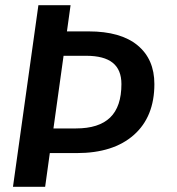

<svg xmlns="http://www.w3.org/2000/svg" viewBox="-20 -720 681 740"><path d="M575 -396Q575 -270 496 -200Q417 -130 276 -130H172L154 0H30L128 -700H252L238 -599H322Q445 -599 510 -545.5Q575 -492 575 -396ZM448 -396Q448 -451 414.5 -478Q381 -505 312 -505H225L186 -225H273Q361 -225 404.5 -267Q448 -309 448 -396Z"/></svg>

Font: Krub SemiBold
Style: Italic
Weight: 600
Italic angle: -8°
Designer: Ekaluck Peanpanawate
Foundry: Cadson Demak Co.,Ltd.
Version: Version 1.000; ttfautohint (v1.6)